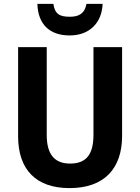

<svg xmlns="http://www.w3.org/2000/svg" viewBox="-20 -956 719 986"><path d="M507 -936H424C415 -885 383 -870 339 -870C287 -870 262 -883 254 -936H172C175 -833 233 -774 338 -774C439 -774 503 -838 507 -936ZM607 -258V-714H460V-264C460 -164 424 -116 340 -116C261 -116 220 -162 220 -263V-714H73V-256C73 -85 165 10 337 10C517 10 607 -92 607 -258Z"/></svg>

Font: Noto Sans Khmer SemiCondensed
Style: Bold
Weight: 700
Width: 4
Designer: Danh Hong and the Monotype Design Team
Foundry: Monotype Imaging Inc.
Version: Version 2.004